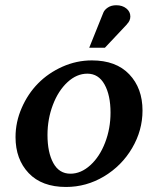

<svg xmlns="http://www.w3.org/2000/svg" viewBox="-20 -726 597 748"><path d="M337.9 -490.7Q432.1 -490.7 483.6 -436.5Q535.2 -382.3 535.2 -295.4Q535.2 -217.8 494.6 -148.9Q454.1 -80.1 385.3 -38.8Q316.4 2.4 237.3 2.4Q143.1 2.4 91.8 -51.5Q40.5 -105.5 40.5 -191.9Q40.5 -250.5 64.5 -305.4Q88.4 -360.4 128.2 -400.9Q168 -441.4 223.1 -466.1Q278.3 -490.7 337.9 -490.7ZM320.3 -439Q278.8 -439 242.9 -405.8Q207 -372.6 186 -317.4Q165 -262.2 165 -200.2Q165 -132.3 187.7 -90.8Q210.4 -49.3 254.4 -49.3Q295.4 -49.3 331.8 -82.3Q368.2 -115.2 389.4 -170.2Q410.6 -225.1 410.6 -287.1Q410.6 -355 387.2 -397Q363.8 -439 320.3 -439ZM388.7 -540H327.6L382.8 -677.2Q387.2 -688 400.4 -696.8Q413.6 -705.6 433.1 -705.6Q456.5 -705.6 472.2 -693.1Q487.8 -680.7 487.8 -661.6Q487.8 -645 474.1 -631.3H474.6Q433.6 -588.4 388.7 -540Z"/></svg>

Font: Flanker
Style: Bold Italic
Weight: 700
Italic angle: -12°
Designer: Flanker
Version: Version 2.000